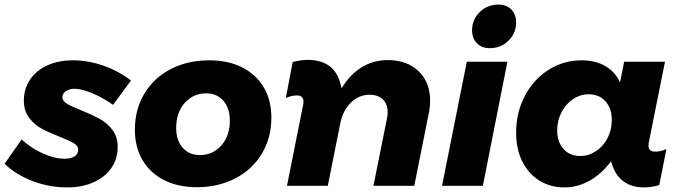

<svg xmlns="http://www.w3.org/2000/svg" viewBox="-39 -810 2963 837"><path d="M-19 -96 55 -202Q97 -164 148 -141Q199 -118 243 -118Q271 -118 286.5 -128.5Q302 -139 302 -158Q302 -174 283 -185.5Q264 -197 223 -213Q175 -232 143 -249Q111 -266 88 -296.5Q65 -327 65 -371Q65 -423 92 -463Q119 -503 167.5 -525Q216 -547 279 -547Q346 -547 412.5 -523.5Q479 -500 532 -459L454 -353Q408 -385 362.5 -404Q317 -423 285 -423Q263 -423 248 -412.5Q233 -402 233 -386Q233 -370 252.5 -358Q272 -346 313 -330Q362 -310 394.5 -292.5Q427 -275 450.5 -244.5Q474 -214 474 -169Q474 -117 446 -77Q418 -37 368 -15Q318 7 254 7Q176 7 103.5 -20.5Q31 -48 -19 -96Z M1144 -298Q1144 -209 1102.5 -140Q1061 -71 987 -32.5Q913 6 819 6Q737 6 676 -25Q615 -56 582 -112.5Q549 -169 549 -244Q549 -333 590.5 -402Q632 -471 705.5 -509Q779 -547 874 -547Q956 -547 1017 -516Q1078 -485 1111 -429Q1144 -373 1144 -298ZM729 -252Q729 -199 757 -166.5Q785 -134 832 -134Q889 -134 926 -176Q963 -218 963 -285Q963 -338 935 -370.5Q907 -403 860 -403Q803 -403 766 -361Q729 -319 729 -252Z M1281 -346Q1284 -358 1284 -367Q1284 -394 1255 -394Q1233 -394 1207 -383L1237 -540Q1274 -549 1302 -549Q1416 -549 1444 -449L1450 -425Q1487 -486 1538 -517Q1589 -548 1651 -548Q1736 -548 1786 -499.5Q1836 -451 1836 -372Q1836 -343 1831 -320L1767 0H1589L1648 -294Q1651 -308 1651 -320Q1651 -356 1630 -376.5Q1609 -397 1572 -397Q1526 -397 1491 -363Q1456 -329 1445 -275L1390 0H1212Z M2211 -712Q2211 -665 2177.5 -632.5Q2144 -600 2096 -600Q2061 -600 2040 -621.5Q2019 -643 2019 -678Q2019 -725 2052.5 -757.5Q2086 -790 2133 -790Q2169 -790 2190 -768.5Q2211 -747 2211 -712ZM2173 -541 2066 0H1888L1996 -541Z M2211 -231Q2211 -319 2248.5 -391Q2286 -463 2351.5 -505Q2417 -547 2496 -547Q2556 -547 2599 -522.5Q2642 -498 2664 -451L2682 -541H2860L2791 -197Q2788 -185 2788 -176Q2788 -162 2795 -155.5Q2802 -149 2818 -149Q2840 -149 2866 -160L2835 -3Q2797 7 2770 7Q2662 7 2629 -93L2625 -107Q2584 -52 2531.5 -22.5Q2479 7 2421 7Q2360 7 2312 -23Q2264 -53 2237.5 -107Q2211 -161 2211 -231ZM2628 -287Q2628 -338 2600.5 -368.5Q2573 -399 2527 -399Q2490 -399 2458.5 -377.5Q2427 -356 2408.5 -320Q2390 -284 2390 -242Q2390 -191 2417.5 -160.5Q2445 -130 2490 -130Q2527 -130 2559 -151Q2591 -172 2609.5 -208Q2628 -244 2628 -287Z"/></svg>

Font: TypoPRO Montserrat Alternates
Style: Bold Italic
Weight: 700
Italic angle: -11.3°
Designer: Julieta Ulanovsky
Foundry: Julieta Ulanovsky
Version: Version 6.001